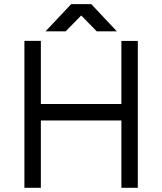

<svg xmlns="http://www.w3.org/2000/svg" viewBox="-20 -895 772 915"><path d="M197.2 -745.8H293L367 -821.2L441 -745.8H536.8L415 -875.2H319ZM96.3 0H174.7V-321H558.5V0H636.8V-700H558.5V-399.3H174.7V-700.2H96.3Z"/></svg>

Font: Unageo Variable
Style: Regular
Weight: 300
Designer: Richard Sepsi
Foundry: Richard Sepsi
Version: Version 2.200